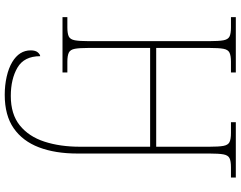

<svg xmlns="http://www.w3.org/2000/svg" viewBox="-120 -634 992 791"><g transform="rotate(90 375.5 -238.0)"><path d="M370 238Q331 238 295.5 230Q260 222 235 207Q187 178 187 131Q187 111 195.5 101.5Q204 92 211 92Q211 158 258 185.5Q305 213 375 213Q450 213 496 176Q542 139 563 74.5Q584 10 584 -72V-361H177V-108Q177 -70 180.5 -51Q184 -32 196.5 -26Q209 -20 234 -20H278V0H50V-20H92Q118 -20 130 -26Q142 -32 145.5 -51Q149 -70 149 -108V-605Q149 -644 145.5 -663Q142 -682 130 -688Q118 -694 93 -694H50V-714H278V-694H234Q209 -694 196.5 -688Q184 -682 180.5 -663Q177 -644 177 -605V-386H584V-605Q584 -644 580.5 -663Q577 -682 565 -688Q553 -694 527 -694H483V-714H711V-694H669Q643 -694 631 -688Q619 -682 615.5 -663Q612 -644 612 -605V-61Q612 30 586.5 97Q561 164 508 201Q455 238 370 238Z"/></g></svg>

Font: Noto Serif Thin
Style: Regular
Weight: 100
Designer: Monotype Design Team
Foundry: Monotype Imaging Inc.
Version: Version 2.015